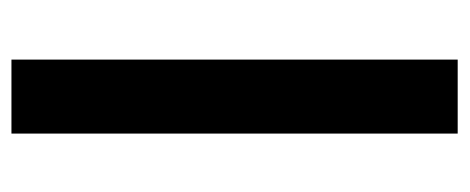

<svg xmlns="http://www.w3.org/2000/svg" viewBox="-256 -544 800 327"><g transform="rotate(90 143.5 -380.0)"><path d="M207 0H81V-760H207Z"/></g></svg>

Font: Noto Sans SemiBold
Style: Regular
Weight: 600
Designer: Monotype Design Team
Foundry: Monotype Imaging Inc.
Version: Version 2.007